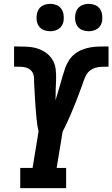

<svg xmlns="http://www.w3.org/2000/svg" viewBox="-20 -976 583 996"><path d="M85 0V-105H149L180 -294Q173 -325 170 -356Q167 -387 164.5 -419Q162 -451 160.5 -482.5Q159 -514 157 -546V-547Q157 -560 156.5 -572.5Q156 -585 151 -596Q146 -607 136.5 -614.5Q127 -622 115 -625.5Q103 -629 90.5 -629.5Q78 -630 65 -630Q62 -630 59 -630Q56 -630 53 -630V-735Q55 -735 57 -735Q59 -735 61 -735Q88 -735 115.5 -734Q143 -733 168.5 -726Q194 -719 215.5 -704.5Q237 -690 251 -668Q265 -646 268.5 -619.5Q272 -593 271 -565.5Q270 -538 269 -511Q268 -484 268 -456Q274 -477 280.5 -498Q287 -519 293 -540Q299 -561 305 -582Q311 -603 318.5 -624Q326 -645 338.5 -664Q351 -683 369 -697Q387 -711 408 -719Q429 -727 450.5 -730.5Q472 -734 493 -734.5Q514 -735 536 -735Q537 -735 539 -735Q541 -735 543 -735V-630Q542 -630 541.5 -630Q541 -630 540 -630H539Q538 -630 537.5 -630Q537 -630 536 -630Q521 -630 506 -629.5Q491 -629 475.5 -624.5Q460 -620 447 -610Q434 -600 426.5 -585.5Q419 -571 414 -556Q409 -541 403.5 -526.5Q398 -512 392.5 -497.5Q387 -483 381.5 -468Q376 -453 370 -438.5Q364 -424 358 -409.5Q352 -395 346 -380.5Q340 -366 333 -351.5Q326 -337 319.5 -322.5Q313 -308 305 -294L274 -105H323V0ZM440 -814Q423 -814 407.5 -820Q392 -826 382.5 -839Q373 -852 370.5 -868.5Q368 -885 371 -902Q373 -914 379 -925Q385 -936 395 -943Q405 -950 417 -953Q429 -956 440 -956Q457 -956 472.5 -950Q488 -944 497.5 -931Q507 -918 509.5 -901.5Q512 -885 510 -868Q508 -856 502 -845Q496 -834 485.5 -827Q475 -820 463.5 -817Q452 -814 440 -814ZM240 -814Q223 -814 207.5 -820Q192 -826 182.5 -839Q173 -852 170.5 -868.5Q168 -885 171 -902Q173 -914 179 -925Q185 -936 195 -943Q205 -950 217 -953Q229 -956 240 -956Q257 -956 272.5 -950Q288 -944 297.5 -931Q307 -918 309.5 -901.5Q312 -885 310 -868Q308 -856 302 -845Q296 -834 285.5 -827Q275 -820 263.5 -817Q252 -814 240 -814Z"/></svg>

Font: Iosevka Curly Slab XBdObl
Style: Regular
Weight: 800
Italic angle: -9°
Monospace: yes
Designer: Belleve Invis
Foundry: Belleve Invis
Version: Version 11.1.0; ttfautohint (v1.8.3)